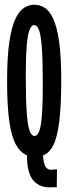

<svg xmlns="http://www.w3.org/2000/svg" viewBox="-20 -650 290 812"><path d="M200 142Q151 146 122.5 115Q94 84 94 7Q66 -5 47.5 -38Q29 -71 19.5 -135.5Q10 -200 10 -308Q10 -409 19.5 -472.5Q29 -536 45 -570Q61 -604 82 -617Q103 -630 125 -630Q148 -630 168.5 -617.5Q189 -605 205 -571Q221 -537 230 -474Q239 -411 239 -311Q239 -202 230.5 -135Q222 -68 205 -35Q188 -2 162 7Q164 40 172 54Q180 68 196 68L221 66L220 142ZM126 -75Q145 -75 153 -124.5Q161 -174 161 -294Q161 -393 157 -447.5Q153 -502 145 -523Q137 -544 124 -544Q113 -544 105 -524Q97 -504 93 -456Q89 -408 89 -323Q89 -229 93 -174.5Q97 -120 105 -97.5Q113 -75 126 -75Z"/></svg>

Font: Inconsolata UltraCondensed ExtraBold
Style: Regular
Weight: 800
Width: 1
Monospace: yes
Designer: Raph Levien, Cyreal, Brenton Simpson
Foundry: Raph Levien, Cyreal, Google
Version: Version 3.001; ttfautohint (v1.8.2.53-6de2)